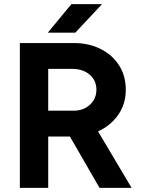

<svg xmlns="http://www.w3.org/2000/svg" viewBox="-20 -908 685 928"><path d="M76 0V-700H336Q410 -700 467 -671Q524 -642 556 -591.5Q588 -541 588 -474Q588 -405 551 -352.5Q514 -300 454 -273L616 0H461L318 -248Q312 -248 305.5 -248Q299 -248 292 -248H213V0ZM213 -373H337Q368 -373 392.5 -386Q417 -399 431.5 -422Q446 -445 446 -474Q446 -519 413.5 -547Q381 -575 330 -575H213ZM211 -750 325 -888H473L344 -750Z"/></svg>

Font: Figtree Light
Style: Bold
Weight: 700
Version: Version 2.002